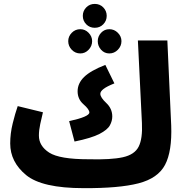

<svg xmlns="http://www.w3.org/2000/svg" viewBox="-20 -956 962 997"><path d="M414 21Q598 22 699 -4Q800 -30 837 -100Q874 -170 869 -305L849 -746H696L717 -317Q721 -236 700 -194.5Q679 -153 618 -139.5Q557 -126 440 -129ZM367 -221Q455 -239 496.5 -260.5Q538 -282 550.5 -305Q563 -328 563 -351Q563 -392 532 -421Q501 -450 501 -469Q501 -481 517.5 -494Q534 -507 574 -523L527 -619Q450 -589 416.5 -556Q383 -523 383 -482Q383 -441 413.5 -414.5Q444 -388 444 -372Q444 -350 339 -327ZM414 21 460 -11 440 -129Q289 -129 235.5 -163.5Q182 -198 182 -252Q182 -280 189 -312Q196 -344 203 -373L72 -405Q59 -368 46 -315.5Q33 -263 33 -211Q33 -115 115.5 -47Q198 21 414 21ZM472.1 -811.7Q498.5 -811.7 516.3 -829.9Q534.1 -848.1 534.1 -873.7Q534.1 -899.2 516.3 -917.5Q498.5 -935.7 472.1 -935.7Q445.6 -935.7 427.8 -917.5Q410 -899.2 410 -873.7Q410 -848.1 427.8 -829.9Q445.6 -811.7 472.1 -811.7ZM397.2 -678.5Q421.9 -678.5 440.1 -697.6Q458.4 -716.8 458.4 -742.3Q458.4 -767 440.1 -785.7Q421.9 -804.4 397.2 -804.4Q370.8 -804.4 352.5 -785.7Q334.3 -767 334.3 -742.3Q334.3 -716.8 352.5 -697.6Q370.8 -678.5 397.2 -678.5ZM547.8 -678.5Q573.3 -678.5 592 -697.6Q610.7 -716.8 610.7 -742.3Q610.7 -767 592 -785.7Q573.3 -804.4 547.8 -804.4Q522.2 -804.4 504.9 -785.7Q487.6 -767 487.6 -742.3Q487.6 -716.8 504.9 -697.6Q522.2 -678.5 547.8 -678.5Z"/></svg>

Font: Noto Sans Arabic SemiCondensed Extra
Style: Regular
Weight: 800
Width: 4
Designer: Nadine Chahine - Monotype Design Team
Foundry: Monotype Imaging Inc.
Version: Version 1.902